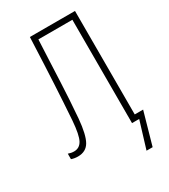

<svg xmlns="http://www.w3.org/2000/svg" viewBox="-215 -814 959 1091"><g transform="rotate(-30 265.0 -268.5)"><path d="M62 11Q39 11 19 4V-32Q38 -25 57 -25Q93 -25 111 -58Q129 -91 136 -182Q140 -243 143.5 -297Q147 -351 150 -410Q153 -469 156.5 -542Q160 -615 164 -714H460V-35H515L455 177H415L469 0H438H422V-678H199Q195 -594 192 -527.5Q189 -461 186.5 -404.5Q184 -348 180.5 -292.5Q177 -237 172 -174Q163 -73 139 -31Q115 11 62 11Z"/></g></svg>

Font: Noto Sans Mono Condensed ExtraLight
Style: Regular
Weight: 200
Width: 3
Designer: Monotype Design Team
Foundry: Monotype Imaging Inc.
Version: Version 2.014; ttfautohint (v1.8.4.7-5d5b)